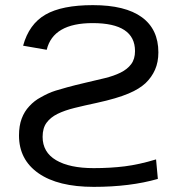

<svg xmlns="http://www.w3.org/2000/svg" viewBox="-20 -718 707 748"><path d="M595 -21Q487 10 345 10Q206 10 130 -43Q54 -96 54 -190Q54 -228 64.5 -256Q75 -284 94 -304Q114 -326 139 -339Q153 -347 167 -353.5Q181 -360 197 -365Q213 -370 242 -378Q271 -386 314 -396Q353 -405 388 -413.5Q423 -422 449.5 -435Q476 -448 491 -468Q506 -488 506 -519Q506 -628 341 -628Q187 -628 162 -524L70 -540Q93 -624 157 -661Q221 -698 342 -698Q468 -698 532.5 -651Q597 -604 597 -514Q597 -476 584 -446.5Q571 -417 547 -394Q535 -383 519 -373Q503 -363 480.5 -353.5Q458 -344 427.5 -335Q397 -326 356 -317Q309 -307 270.5 -297.5Q232 -288 204.5 -274.5Q177 -261 161.5 -240Q146 -219 146 -185Q146 -125 198.5 -94Q251 -63 345 -63Q410 -63 466 -70Q522 -77 588 -97Z"/></svg>

Font: Libra Sans
Style: Regular
Weight: 400
Foundry: Context Ltd
Version: Version 1.000; ttfautohint (v1.3)